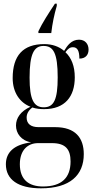

<svg xmlns="http://www.w3.org/2000/svg" viewBox="-20 -786 510 1045"><path d="M189 -616V-606H259C265 -658 275 -706 289 -754V-766H279C247 -718 209 -659 189 -616ZM203 239C361 239 436 167 436 53C436 -36 390 -94 280 -94H190C148 -94 125 -112 125 -146C125 -166 134 -184 156 -201C176 -194 199 -192 220 -192C334 -192 387 -261 387 -365C387 -426 369 -471 336 -502C350 -521 361 -529 377 -529C401 -529 412 -510 412 -467C447 -467 462 -489 462 -516C462 -546 444 -570 410 -570C369 -570 346 -538 329 -509C301 -533 264 -546 221 -546C105 -546 49 -483 49 -361C49 -283 88 -227 146 -205C92 -181 67 -143 67 -103C67 -61 94 -21 150 -11C58 0 12 42 12 108C12 191 78 239 203 239ZM218 -202C164 -202 141 -244 141 -363C141 -493 165 -536 217 -536C271 -536 294 -496 294 -365C294 -243 273 -202 218 -202ZM214 229C137 229 88 192 88 108C88 29 133 -7 187 -7H263C338 -7 364 28 364 93C364 180 317 229 214 229Z"/></svg>

Font: Noto Serif Display Condensed Medium
Style: Regular
Weight: 500
Width: 3
Designer: Monotype Design Team
Foundry: Monotype Imaging Inc.
Version: Version 2.009